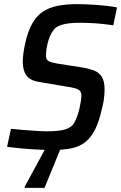

<svg xmlns="http://www.w3.org/2000/svg" viewBox="-20 -716 585 927"><path d="M233 8Q198 8 158.5 6Q119 4 81.5 0.5Q44 -3 14 -7L33 -94Q62 -91 93.5 -88.5Q125 -86 155 -84Q185 -82 206 -82Q234 -82 255 -84Q276 -86 292.5 -90.5Q309 -95 321 -104Q331 -110 339 -124.5Q347 -139 353.5 -157Q360 -175 364 -193.5Q368 -212 370.5 -228Q373 -244 373 -253Q373 -269 366 -277Q359 -285 343.5 -289.5Q328 -294 301 -298L171 -320Q125 -327 107.5 -351.5Q90 -376 90 -418Q90 -436 93 -459Q96 -482 102 -508Q115 -566 136 -603Q157 -640 187.5 -660Q218 -680 259 -688Q300 -696 351 -696Q390 -696 427.5 -693.5Q465 -691 496 -687.5Q527 -684 545 -680L527 -594Q508 -597 480.5 -600Q453 -603 423 -604.5Q393 -606 365 -606Q336 -606 314.5 -603.5Q293 -601 277.5 -596Q262 -591 250 -583Q239 -574 229.5 -557.5Q220 -541 214 -521.5Q208 -502 205 -482.5Q202 -463 202 -449Q202 -428 214.5 -421Q227 -414 257 -409L379 -390Q409 -385 433 -376Q457 -367 471 -346Q485 -325 485 -283Q485 -273 484 -259.5Q483 -246 480.5 -229.5Q478 -213 473 -195Q459 -129 438 -88.5Q417 -48 388 -27Q359 -6 320.5 1Q282 8 233 8ZM99 191V186L209 -17H279L278 -12L195 191Z"/></svg>

Font: Saira SemiCondensed Medium
Style: Italic
Weight: 500
Width: 4
Italic angle: -12°
Designer: Hector Gatti with collaboration of the Omnibus-Type team
Foundry: Omnibus-Type
Version: Version 1.101